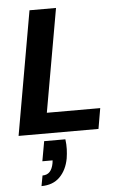

<svg xmlns="http://www.w3.org/2000/svg" viewBox="-64 -744 693 1082"><g transform="rotate(-5 282.5 -203.5)"><path d="M22 0 145 -700H295L192 -116H494L474 0ZM126 293 137 234Q163 234 178 218Q193 202 199 170L201 154H143L163 42H283Q287 71 286 98Q285 125 281 150Q269 215 230 254Q191 293 126 293Z"/></g></svg>

Font: DM Sans 24pt Black
Style: Italic
Weight: 900
Italic angle: -10°
Designer: Colophon Foundry, Jonny Pinhorn
Foundry: Colophon Foundry
Version: Version 4.004;gftools[0.9.30]